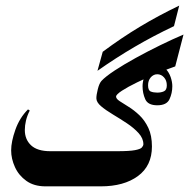

<svg xmlns="http://www.w3.org/2000/svg" viewBox="-20 -660 670 680"><path d="M292.5 0H141.1Q100.6 0 73.5 -19.3Q46.4 -38.6 33 -68.1Q19.5 -97.7 19.5 -127.4Q19.5 -158.2 34.4 -200.4Q49.3 -242.7 79.1 -272.5L85.4 -268.6Q76.2 -250.5 72 -232.9Q67.9 -215.3 67.9 -199.7Q67.9 -166 90.1 -145.3Q112.3 -124.5 158.2 -124.5H294.4Q300.3 -124.5 304.2 -114.3Q308.1 -104 310.1 -90.3Q312 -76.7 312 -66.4Q312 -54.7 309.8 -39.1Q307.6 -23.4 303.2 -11.7Q298.8 0 292.5 0ZM629.9 -537.6 600.6 -424.8Q570.8 -414.6 534.7 -399.4Q498.5 -384.3 465.8 -368.4Q433.1 -352.5 412.1 -338.9Q391.1 -325.2 391.1 -317.9Q391.1 -310.1 403.8 -301.8Q416.5 -293.5 435.5 -281.7Q454.6 -270 473.6 -252Q492.7 -233.9 505.4 -207Q518.1 -180.2 518.1 -141.1Q518.1 -72.8 468.5 -36.4Q418.9 0 336.9 0H290.5Q280.3 0 271.7 -18.3Q263.2 -36.6 263.2 -62.5Q263.2 -87.9 271.7 -106.2Q280.3 -124.5 290.5 -124.5H395.5Q438.5 -124.5 457.8 -128.2Q477.1 -131.8 482.2 -137.5Q487.3 -143.1 487.8 -148.9Q487.8 -169.9 470.9 -188.5Q454.1 -207 429.4 -223.4Q404.8 -239.7 379.9 -254.6Q355 -269.5 338.1 -283.7Q321.3 -297.9 321.3 -312Q321.3 -323.7 326.4 -344.2Q331.5 -364.7 339.4 -373.5Q353.5 -388.7 386 -410.2Q418.5 -431.6 460.7 -454.8Q502.9 -478 547.4 -499.8Q591.8 -521.5 629.9 -537.6ZM325.2 -409.2 343.8 -476.6Q410.6 -526.4 476.1 -565.7Q541.5 -605 614.7 -640.1L596.2 -567.4Q522.9 -532.7 457 -494.1Q391.1 -455.6 325.2 -409.2ZM537.1 -287.1Q503.9 -287.1 494.4 -308.6Q484.9 -330.1 484.9 -354.5Q484.9 -369.6 490.5 -386.7Q496.1 -403.8 507.6 -416Q519 -428.2 537.1 -428.2Q555.2 -428.2 566.9 -416Q578.6 -403.8 584.5 -386.7Q590.3 -369.6 590.3 -354.5Q590.3 -330.1 580.3 -308.6Q570.3 -287.1 537.1 -287.1ZM537.1 -332Q550.8 -332 560.8 -336.7Q570.8 -341.3 570.8 -357.9Q570.8 -375 560.8 -386Q550.8 -397 537.1 -397Q523.4 -397 513.9 -386Q504.4 -375 504.4 -357.9Q504.4 -339.8 513.9 -335.9Q523.4 -332 537.1 -332Z"/></svg>

Font: Lateef
Style: Bold
Weight: 700
Designer: SIL International
Foundry: SIL International
Version: Version 4.200